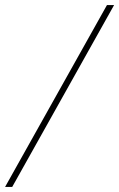

<svg xmlns="http://www.w3.org/2000/svg" viewBox="-20 -734 468 754"><path d="M400 -714H428L28 0H0Z"/></svg>

Font: Trirong Thin
Style: Italic
Weight: 250
Italic angle: -12°
Designer: Katatrad Team
Foundry: CadsonDemak
Version: Version 1.001